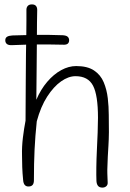

<svg xmlns="http://www.w3.org/2000/svg" viewBox="-20 -840 592 872"><path d="M100 -796Q100 -806 106 -813Q112 -820 125 -820Q137 -820 143 -813.5Q149 -807 149 -795Q148 -772 148 -738Q148 -704 147.5 -655Q147 -606 146.5 -539.5Q146 -473 145 -387Q165 -434 194.5 -468.5Q224 -503 258 -521.5Q292 -540 326 -540Q377 -540 407 -520Q437 -500 451 -466.5Q465 -433 469.5 -394Q474 -355 474 -318Q476 -232 472.5 -179Q469 -126 468 -87Q467 -68 467.5 -52Q468 -36 469 -12Q470 -1 463 5.5Q456 12 445 12Q432 12 425.5 4.5Q419 -3 418 -18Q417 -43 417.5 -80Q418 -117 420 -158Q422 -199 423.5 -237.5Q425 -276 425 -305Q425 -408 402.5 -451Q380 -494 323 -494Q291 -494 257.5 -470.5Q224 -447 194.5 -401.5Q165 -356 147 -289Q140 -223 137 -160.5Q134 -98 134 -21Q134 -7 128 0Q122 7 109 7Q98 7 92 -0.5Q86 -8 85 -23Q82 -53 81 -81Q80 -109 80 -134Q79 -174 84 -215Q89 -256 96 -292Q97 -397 97 -471.5Q97 -546 98 -597.5Q99 -649 99.5 -684.5Q100 -720 100 -746Q100 -772 100 -796ZM36 -635Q19 -634 11.5 -640Q4 -646 4 -657Q4 -668 12 -673Q20 -678 36 -679Q65 -680 93 -680.5Q121 -681 149 -681.5Q177 -682 205.5 -681.5Q234 -681 265 -680Q281 -679 287.5 -673Q294 -667 294 -657Q294 -647 287.5 -641.5Q281 -636 265 -637Q234 -638 205.5 -638Q177 -638 149.5 -638Q122 -638 93.5 -637Q65 -636 36 -635Z"/></svg>

Font: Playpen Sans ExtraLight
Style: Regular
Weight: 250
Designer: Laura Meseguer, Veronika Burian, José Scaglione
Foundry: TypeTogether
Version: Version 1.001